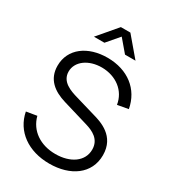

<svg xmlns="http://www.w3.org/2000/svg" viewBox="-225 -1057 1066 1190"><g transform="rotate(30 308.0 -462.5)"><path d="M242 -805 316 -891.5 389.5 -805H464.5L350 -940H282L167 -805ZM320 15C470.5 15 583 -62.5 583 -196.5C583 -333 466.5 -368.5 408 -385L267 -426.5C211 -442.5 139 -467 139 -540C139 -611.5 210.5 -665 307 -664.5C407.5 -663.5 487.5 -604 502 -510.5L579 -524.5C555.5 -654 451.5 -734 307.5 -734.5C165.5 -735 61.5 -658.5 61.5 -537C61.5 -440.5 127 -390.5 215 -364.5L397.5 -310C447.5 -295 508 -267.5 508 -193.5C508 -108.5 429.5 -55.5 323 -55.5C215.5 -55.5 132.5 -111.5 108.5 -205L33.5 -192.5C58 -64.5 169.5 15 320 15Z"/></g></svg>

Font: Manrope
Style: Regular
Weight: 400
Designer: Mikhail Sharanda
Foundry: Mikhail Sharanda
Version: Version 4.505